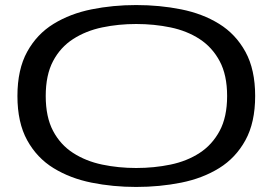

<svg xmlns="http://www.w3.org/2000/svg" viewBox="-20 -730 1079 760"><path d="M49 -350Q49 -455 87.5 -525Q126 -595 192 -635.5Q258 -676 342.5 -693Q427 -710 519 -710Q612 -710 697 -693Q782 -676 847.5 -635.5Q913 -595 951.5 -525Q990 -455 990 -350Q990 -245 951.5 -175Q913 -105 847.5 -64.5Q782 -24 697 -7Q612 10 519 10Q427 10 342.5 -7Q258 -24 192 -64.5Q126 -105 87.5 -175Q49 -245 49 -350ZM161 -350Q161 -267 190 -212Q219 -157 269.5 -124.5Q320 -92 384.5 -78.5Q449 -65 519 -65Q590 -65 655 -78.5Q720 -92 770 -124.5Q820 -157 849.5 -212Q879 -267 879 -350Q879 -433 849.5 -488Q820 -543 770 -575.5Q720 -608 655 -621.5Q590 -635 519 -635Q449 -635 384.5 -621.5Q320 -608 269.5 -575.5Q219 -543 190 -488Q161 -433 161 -350Z"/></svg>

Font: Georama ExtraExtended
Style: Regular
Weight: 400
Width: 8
Designer: Jean-Baptiste Levee
Foundry: Production Type
Version: Version 1.000